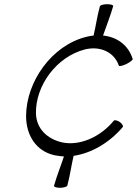

<svg xmlns="http://www.w3.org/2000/svg" viewBox="-20 -723 651 913"><path d="M300 160C313 112 319 65 330 18C414 6 500 -44 563 -118C568 -122 562 -133 551 -142C539 -150 526 -154 521 -149C457 -71 359 -28 275 -46C205 -62 153 -111 151 -183C148 -315 248 -453 384 -488C458 -506 524 -474 545 -411C546 -406 562 -410 580 -418C598 -427 612 -438 611 -442C592 -506 539 -547 470 -554C486 -601 505 -647 518 -693C520 -699 507 -703 490 -703C473 -703 457 -699 455 -693C442 -647 436 -600 425 -554C414 -553 403 -551 391 -548C225 -507 105 -334 104 -172C104 -80 151 -5 238 15C253 18 269 20 284 21C269 67 250 113 237 160C235 165 247 170 265 170C282 170 298 165 300 160Z"/></svg>

Font: Nupuram ExtraLight Oblique
Style: Regular
Weight: 200
Designer: Santhosh Thottingal (santhosh.thottingal@gmail.com)
Foundry: SMC
Version: Version 1.000